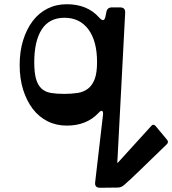

<svg xmlns="http://www.w3.org/2000/svg" viewBox="-20 -580 814 908"><path d="M283 -136Q319 -136 347.5 -140.5Q376 -145 396.5 -161Q417 -177 428 -206.5Q439 -236 439 -286Q439 -386 398 -441Q357 -496 285 -496Q213 -496 177.5 -441Q142 -386 142 -286Q142 -236 150.5 -206.5Q159 -177 176.5 -161Q194 -145 220.5 -140.5Q247 -136 283 -136ZM770 81Q779 92 769 102L641 226L637 230L622 244L595 270L590 274L567 295Q553 307 537 307L453 308Q427 308 430 282L467 -36Q469 -53 462.5 -55.5Q456 -58 445 -45Q389 14 296 14Q246 14 205 -6.5Q164 -27 135 -65Q106 -103 89.5 -155.5Q73 -208 73 -273Q73 -337 89.5 -390Q106 -443 135 -481Q164 -519 205 -539.5Q246 -560 296 -560Q393 -560 449 -497Q473 -470 479 -503L483 -523Q487 -545 509 -545H548Q573 -545 572 -520L536 167Q536 173 535 179.5Q534 186 536 191L695 16Q705 4 716 16Z"/></svg>

Font: OpenDyslexic 3
Style: Regular
Weight: 400
Designer: Abelardo Gonzalez
Version: Version 1.000;PS 001.001;hotconv 1.0.56